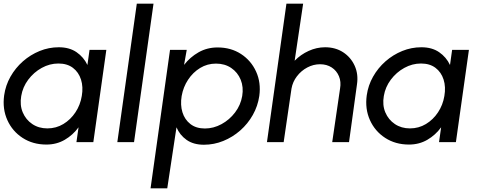

<svg xmlns="http://www.w3.org/2000/svg" viewBox="-27 -770 2620 1040"><path d="M458 -500H549L478.5 0H387L398.5 -80.5Q368 -38.5 323.8 -12.8Q279.5 13 224.5 13Q151 13 95.5 -23Q40 -59 12.8 -119.5Q-14.5 -180 -4.5 -253.5Q3 -307.5 29.8 -354.8Q56.5 -402 97.2 -437.8Q138 -473.5 187.8 -493.8Q237.5 -514 291.5 -514Q349 -514 387.8 -487.2Q426.5 -460.5 446.5 -418ZM229.5 -74.5Q277 -74.5 316.2 -98.2Q355.5 -122 381.8 -161.8Q408 -201.5 416 -250Q424.5 -299 411.8 -339Q399 -379 368 -402.5Q337 -426 289.5 -426Q242 -426 199 -402.2Q156 -378.5 126 -338.5Q96 -298.5 88 -250Q79.5 -201 96.2 -161.2Q113 -121.5 148 -98Q183 -74.5 229.5 -74.5Z M608.5 0 714 -750H804.5L699 0Z M879 250H788.5L894 -500H984.5L970 -418.5Q1002.5 -460.5 1048.8 -486.8Q1095 -513 1151.5 -513Q1224 -513 1278.5 -477.5Q1333 -442 1360.2 -382.2Q1387.5 -322.5 1377.5 -250Q1369.5 -195.5 1342.5 -147.5Q1315.5 -99.5 1274.2 -63.2Q1233 -27 1182.5 -6.5Q1132 14 1077.5 14Q1021 14 983.8 -12.2Q946.5 -38.5 929 -80.5ZM1143 -425.5Q1096 -425.5 1057 -401.8Q1018 -378 991.8 -338.2Q965.5 -298.5 957 -250Q949 -201.5 961.2 -161.8Q973.5 -122 1004.5 -98Q1035.5 -74 1083 -74Q1129.5 -74 1172.8 -97.5Q1216 -121 1246.2 -160.8Q1276.5 -200.5 1285 -250Q1293 -298 1276.8 -338Q1260.5 -378 1225.5 -401.8Q1190.5 -425.5 1143 -425.5Z M1906.5 -312 1863.5 0H1772.5L1815 -290.5Q1821.5 -327 1809 -357Q1796.5 -387 1769.8 -404.5Q1743 -422 1706.5 -422Q1670.5 -422 1637.5 -404.5Q1604.5 -387 1581.5 -357Q1558.5 -327 1552 -290.5L1509.5 0H1419L1524.5 -750H1615L1569 -441Q1601.5 -474.5 1644.8 -494.2Q1688 -514 1734 -514Q1790 -514 1831.8 -486.8Q1873.5 -459.5 1894.2 -413.8Q1915 -368 1906.5 -312Z M2422 -500H2513L2442.5 0H2351L2362.5 -80.5Q2332 -38.5 2287.8 -12.8Q2243.5 13 2188.5 13Q2115 13 2059.5 -23Q2004 -59 1976.8 -119.5Q1949.5 -180 1959.5 -253.5Q1967 -307.5 1993.8 -354.8Q2020.5 -402 2061.2 -437.8Q2102 -473.5 2151.8 -493.8Q2201.5 -514 2255.5 -514Q2313 -514 2351.8 -487.2Q2390.5 -460.5 2410.5 -418ZM2193.5 -74.5Q2241 -74.5 2280.2 -98.2Q2319.5 -122 2345.8 -161.8Q2372 -201.5 2380 -250Q2388.5 -299 2375.8 -339Q2363 -379 2332 -402.5Q2301 -426 2253.5 -426Q2206 -426 2163 -402.2Q2120 -378.5 2090 -338.5Q2060 -298.5 2052 -250Q2043.5 -201 2060.2 -161.2Q2077 -121.5 2112 -98Q2147 -74.5 2193.5 -74.5Z"/></svg>

Font: Urbanist Medium
Style: Italic
Weight: 500
Italic angle: -8°
Designer: Corey Hu
Foundry: Corey Hu
Version: Version 1.330; ttfautohint (v1.8.4.7-5d5b)